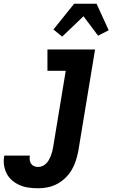

<svg xmlns="http://www.w3.org/2000/svg" viewBox="-97 -785 617 1028"><path d="M107 223Q81 223 56 219.5Q31 216 9 206.5Q-13 197 -31.5 181.5Q-50 166 -61 144.5Q-72 123 -75.5 98.5Q-79 74 -74 48H63Q61 59 62 70.5Q63 82 69 91Q75 100 85 104.5Q95 109 107 109Q118 109 129 104.5Q140 100 149 91.5Q158 83 164 72.5Q170 62 174.5 51Q179 40 182 28.5Q185 17 187 6L255 -406H157V-520H412L322 25Q317 50 309 75.5Q301 101 287 124.5Q273 148 253 167.5Q233 187 208.5 200Q184 213 158 218Q132 223 107 223ZM236 -589 189 -627 300 -765H420L485 -623L428 -594L350 -698Z"/></svg>

Font: Iosevka Curly Slab Heavy
Style: Italic
Weight: 900
Italic angle: -9°
Monospace: yes
Designer: Belleve Invis
Foundry: Belleve Invis
Version: Version 22.1.2; ttfautohint (v1.8.4)